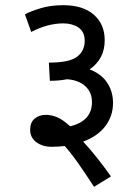

<svg xmlns="http://www.w3.org/2000/svg" viewBox="-20 -652 540 739"><path d="M76 -597Q99 -609 137 -620.5Q175 -632 224 -632Q299 -632 341 -595.5Q383 -559 383 -497Q383 -425 325 -385Q371 -367 393 -333Q415 -299 415 -256Q415 -205 385 -166Q355 -127 300 -107Q328 -77 355.5 -42Q383 -7 407 27L342 67Q310 18 282.5 -21.5Q255 -61 229 -90Q205 -87 179 -87Q143 -87 119.5 -105Q96 -123 96 -152Q96 -181 113.5 -195.5Q131 -210 157 -210Q175 -210 197 -202Q219 -194 250 -166Q334 -186 334 -259Q334 -297 308 -320.5Q282 -344 238 -347Q208 -341 172 -341L168 -411Q247 -411 276.5 -433.5Q306 -456 306 -495Q306 -530 282 -546Q258 -562 224 -562Q193 -562 162 -553.5Q131 -545 100 -529Z"/></svg>

Font: Noto Sans SemiCondensed
Style: Regular
Weight: 400
Width: 4
Designer: Monotype Design Team
Foundry: Monotype Imaging Inc.
Version: Version 2.013; ttfautohint (v1.8.4.7-5d5b)